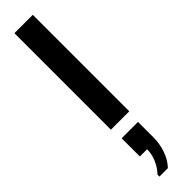

<svg xmlns="http://www.w3.org/2000/svg" viewBox="-368 -688 1013 1013"><g transform="rotate(-45 138.0 -182.0)"><path d="M68 0V-720H205V0ZM74 356V342Q102 311 116 277Q130 243 130 208H76V72H198V188Q198 234 183 278.5Q168 323 137 356Z"/></g></svg>

Font: Chivo SemiBold
Style: Regular
Weight: 600
Designer: Hector Gatti
Foundry: Omnibus-Type
Version: Version 2.002